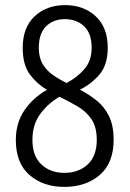

<svg xmlns="http://www.w3.org/2000/svg" viewBox="-20 -726 510 752"><path d="M232 6Q149 6 95.5 -40.5Q42 -87 42 -178Q42 -245 76 -294.5Q110 -344 164 -374Q124 -398 96.5 -435Q69 -472 69 -539Q69 -619 116 -662.5Q163 -706 235 -706Q307 -706 354.5 -662.5Q402 -619 402 -539Q402 -472 369.5 -434Q337 -396 293 -375Q327 -357 357 -333.5Q387 -310 406 -273Q425 -236 425 -178Q425 -87 370.5 -40.5Q316 6 232 6ZM132 -539Q132 -501 147 -475.5Q162 -450 187 -432.5Q212 -415 241 -401Q284 -424 311.5 -456.5Q339 -489 339 -539Q339 -595 309.5 -623Q280 -651 234 -651Q189 -651 160.5 -623Q132 -595 132 -539ZM107 -178Q107 -115 142 -82Q177 -49 232 -49Q288 -49 323.5 -82Q359 -115 359 -178Q359 -229 338 -259.5Q317 -290 283.5 -309.5Q250 -329 213 -347Q168 -321 137.5 -279.5Q107 -238 107 -178Z"/></svg>

Font: Asap Condensed Light
Style: Regular
Weight: 300
Width: 3
Designer: Pablo Cosgaya
Foundry: Omnibus-Type
Version: Version 3.001; ttfautohint (v1.8.4.7-5d5b)